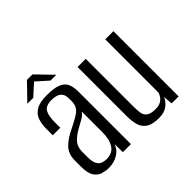

<svg xmlns="http://www.w3.org/2000/svg" viewBox="-150 -830 1030 1030"><g transform="rotate(-45 365.0 -315.0)"><path d="M143 7Q120 7 96.5 0.5Q73 -6 56.5 -29.5Q40 -53 40 -103V-151Q40 -201 70.5 -231.5Q101 -262 154 -286Q188 -303 209.5 -316Q231 -329 242 -345Q253 -361 253 -388V-409Q253 -433 243 -446Q233 -459 216.5 -464Q200 -469 182 -469Q137 -469 123 -444.5Q109 -420 109 -372V-330H52V-378Q52 -415 62 -443.5Q72 -472 100 -488.5Q128 -505 182 -505Q239 -505 267.5 -492Q296 -479 305.5 -455Q315 -431 315 -398V0H254L253 -62Q241 -28 210 -10.5Q179 7 143 7ZM166 -35Q211 -35 231.5 -67Q252 -99 252 -152V-310Q242 -294 219 -281Q196 -268 172 -255Q138 -235 119.5 -213.5Q101 -192 101 -154V-115Q101 -79 111 -62Q121 -45 136 -40Q151 -35 166 -35ZM75 -546 164 -638H206L295 -546H251L185 -605L120 -546Z M521 8Q469 8 444 -10.5Q419 -29 412 -59Q405 -89 405 -123V-495H467V-131Q467 -109 469.5 -87.5Q472 -66 488 -52.5Q504 -39 541 -39Q567 -39 582 -48Q597 -57 605 -69.5Q613 -82 615 -92V-495H677V0H624L619 -54Q611 -30 586.5 -11Q562 8 521 8Z"/></g></svg>

Font: Alumni Sans
Style: Regular
Weight: 400
Designer: Robert E. Leuschke
Foundry: Robert E. Leuschke
Version: Version 1.018